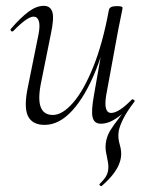

<svg xmlns="http://www.w3.org/2000/svg" viewBox="-20 -415 501 658"><path d="M133 13Q90 13 75.5 -18Q61 -49 76 -119L112 -297Q118 -328 113 -343Q108 -358 95 -358Q84 -358 66 -345Q48 -332 26 -309Q22 -305 18 -309Q14 -313 18 -317Q51 -355 78 -375Q105 -395 130 -395Q153 -395 159.5 -373.5Q166 -352 154 -297L122 -138Q109 -78 119 -49.5Q129 -21 161 -21Q194 -21 230.5 -63Q267 -105 299.5 -185.5Q332 -266 353 -380L364 -379Q344 -263 308.5 -174.5Q273 -86 228 -36.5Q183 13 133 13ZM329 222Q327 224 323 221Q319 218 322 215Q336 201 342 191.5Q348 182 350 172Q353 155 349.5 138.5Q346 122 343 104.5Q340 87 344 67Q348 48 358.5 31Q369 14 386.5 -8.5Q404 -31 427 -65L412 -36Q388 -14 367 -2.5Q346 9 326 9Q303 9 297.5 -12.5Q292 -34 302 -89L353 -380Q355 -394 379 -394Q392 -394 396 -392.5Q400 -391 400 -388Q400 -385 395 -361.5Q390 -338 385 -312L344 -89Q334 -28 361 -28Q387 -28 432 -74Q434 -76 438.5 -73Q443 -70 441 -67Q415 -33 402.5 -8Q390 17 387 34Q383 56 390.5 81Q398 106 394 127Q393 135 387.5 149Q382 163 368 181.5Q354 200 329 222Z"/></svg>

Font: Cormorant Light
Style: Italic
Weight: 300
Italic angle: -10°
Designer: Christian Thalmann (Catharsis Fonts)
Foundry: Catharsis Fonts
Version: Version 4.000